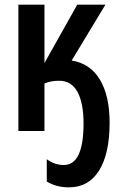

<svg xmlns="http://www.w3.org/2000/svg" viewBox="-20 -563 521 825"><path d="M451 -36Q451 97 406 169.5Q361 242 276 242Q222 242 181 217V121Q214 146 254 146Q339 146 339 -33Q339 -120 313 -168Q287 -216 234 -216Q197 -216 171 -204V0H59V-543H171V-292L312 -543H433L288 -303Q368 -290 409.5 -220.5Q451 -151 451 -36Z"/></svg>

Font: Noto Sans ExtraCondensed SemiBold
Style: Regular
Weight: 600
Width: 2
Designer: Monotype Design Team
Foundry: Monotype Imaging Inc.
Version: Version 2.013; ttfautohint (v1.8.4.7-5d5b)